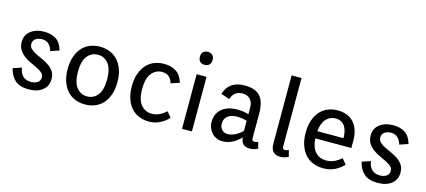

<svg xmlns="http://www.w3.org/2000/svg" viewBox="-59 -1272 3991 1800"><g transform="rotate(15 1936.5 -372.5)"><path d="M256 -472Q218 -472 192 -455Q166 -438 166 -403Q166 -375 186 -356.5Q206 -338 236 -323Q266 -308 300.5 -293Q335 -278 365 -257.5Q395 -237 415 -207.5Q435 -178 435 -133Q435 -66 386 -25.5Q337 15 250 15Q164 15 118.5 -25.5Q73 -66 56 -138L139 -166Q144 -133 155.5 -112Q167 -91 183 -79Q199 -67 218 -62.5Q237 -58 257 -58Q291 -58 317 -74.5Q343 -91 343 -126Q343 -152 323 -169Q303 -186 273 -201Q243 -216 208.5 -231.5Q174 -247 144 -269Q114 -291 94 -322.5Q74 -354 74 -401Q74 -424 83 -449.5Q92 -475 113.5 -496Q135 -517 170.5 -531Q206 -545 258 -545Q327 -545 372.5 -514.5Q418 -484 438 -412L355 -384Q344 -425 319 -448.5Q294 -472 256 -472Z M556 -265Q556 -334 574.5 -386.5Q593 -439 625 -474.5Q657 -510 701.5 -527.5Q746 -545 797 -545Q848 -545 892.5 -527.5Q937 -510 969.5 -474.5Q1002 -439 1020.5 -386.5Q1039 -334 1039 -265Q1039 -196 1020.5 -143.5Q1002 -91 969.5 -55.5Q937 -20 892.5 -2.5Q848 15 797 15Q746 15 701.5 -2.5Q657 -20 625 -55.5Q593 -91 574.5 -143.5Q556 -196 556 -265ZM656 -265Q656 -162 695.5 -112.5Q735 -63 797 -63Q860 -63 899.5 -112.5Q939 -162 939 -265Q939 -368 899.5 -417.5Q860 -467 797 -467Q735 -467 695.5 -417.5Q656 -368 656 -265Z M1523 -384Q1500 -467 1421 -467Q1359 -467 1319 -417.5Q1279 -368 1279 -265Q1279 -162 1320 -112.5Q1361 -63 1424 -63Q1469 -63 1505 -82.5Q1541 -102 1564 -124L1607 -72Q1576 -37 1527 -11Q1478 15 1420 15Q1367 15 1323 -2.5Q1279 -20 1247 -55.5Q1215 -91 1197 -143.5Q1179 -196 1179 -265Q1179 -334 1197.5 -386.5Q1216 -439 1248 -474.5Q1280 -510 1324 -527.5Q1368 -545 1419 -545Q1487 -545 1535.5 -514.5Q1584 -484 1606 -412Z M1833 0H1737V-530H1833ZM1724 -697Q1724 -729 1741.5 -744.5Q1759 -760 1785 -760Q1812 -760 1829.5 -744.5Q1847 -729 1847 -697Q1847 -665 1829.5 -649.5Q1812 -634 1785 -634Q1759 -634 1741.5 -649.5Q1724 -665 1724 -697Z M2201 -467Q2117 -467 2092 -384L2009 -412Q2049 -545 2201 -545Q2306 -545 2352.5 -492.5Q2399 -440 2399 -321V-85Q2399 -69 2406.5 -63.5Q2414 -58 2425 -58Q2433 -58 2442 -60.5Q2451 -63 2459 -67L2475 -5Q2459 3 2440 9Q2421 15 2398 15Q2362 15 2337.5 -2.5Q2313 -20 2308 -70Q2293 -54 2274 -38.5Q2255 -23 2232.5 -11Q2210 1 2184.5 8Q2159 15 2131 15Q2101 15 2074.5 3.5Q2048 -8 2029 -28Q2010 -48 1999 -75.5Q1988 -103 1988 -135Q1988 -217 2043.5 -263Q2099 -309 2197 -309Q2224 -309 2251 -305Q2278 -301 2303 -293V-356Q2303 -408 2276 -437.5Q2249 -467 2201 -467ZM2160 -63Q2198 -63 2234.5 -81.5Q2271 -100 2303 -132V-229Q2282 -236 2258 -240Q2234 -244 2211 -244Q2186 -244 2163 -239Q2140 -234 2122.5 -222Q2105 -210 2094.5 -190.5Q2084 -171 2084 -143Q2084 -110 2105 -86.5Q2126 -63 2160 -63Z M2696 -85Q2696 -69 2702.5 -63.5Q2709 -58 2720 -58Q2728 -58 2738 -60.5Q2748 -63 2756 -67L2772 -5Q2756 3 2737 9Q2718 15 2695 15Q2675 15 2658 10.5Q2641 6 2628 -6Q2615 -18 2607.5 -38Q2600 -58 2600 -88V-750H2696Z M3114 -63Q3165 -63 3202.5 -82.5Q3240 -102 3263 -124L3306 -72Q3275 -37 3225 -11Q3175 15 3111 15Q3058 15 3013 -2.5Q2968 -20 2935.5 -55.5Q2903 -91 2884.5 -143.5Q2866 -196 2866 -265Q2866 -334 2884 -386.5Q2902 -439 2934 -474.5Q2966 -510 3009.5 -527.5Q3053 -545 3104 -545Q3151 -545 3190.5 -530.5Q3230 -516 3258 -486Q3286 -456 3301.5 -411.5Q3317 -367 3317 -307V-237H2967Q2973 -148 3013.5 -105.5Q3054 -63 3114 -63ZM3105 -467Q3051 -467 3013.5 -427.5Q2976 -388 2968 -307H3222Q3222 -384 3191.5 -425.5Q3161 -467 3105 -467Z M3643 -472Q3605 -472 3579 -455Q3553 -438 3553 -403Q3553 -375 3573 -356.5Q3593 -338 3623 -323Q3653 -308 3687.5 -293Q3722 -278 3752 -257.5Q3782 -237 3802 -207.5Q3822 -178 3822 -133Q3822 -66 3773 -25.5Q3724 15 3637 15Q3551 15 3505.5 -25.5Q3460 -66 3443 -138L3526 -166Q3531 -133 3542.5 -112Q3554 -91 3570 -79Q3586 -67 3605 -62.5Q3624 -58 3644 -58Q3678 -58 3704 -74.5Q3730 -91 3730 -126Q3730 -152 3710 -169Q3690 -186 3660 -201Q3630 -216 3595.5 -231.5Q3561 -247 3531 -269Q3501 -291 3481 -322.5Q3461 -354 3461 -401Q3461 -424 3470 -449.5Q3479 -475 3500.5 -496Q3522 -517 3557.5 -531Q3593 -545 3645 -545Q3714 -545 3759.5 -514.5Q3805 -484 3825 -412L3742 -384Q3731 -425 3706 -448.5Q3681 -472 3643 -472Z"/></g></svg>

Font: Orienta
Style: Regular
Weight: 400
Designer: Eduardo Rodriguez Tunni
Foundry: Eduardo Rodriguez Tunni
Version: Version 1.001